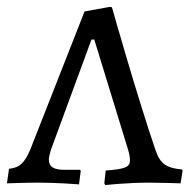

<svg xmlns="http://www.w3.org/2000/svg" viewBox="-20 -527 550 554"><path d="M284 7C284 7 346 0 411 0C441 0 501 2 501 2L507 -35L505 -38C460 -42 442 -55 429 -93C374 -254 303 -506 303 -506L296 -507L224 -494L68 -97C51 -56 36 -43 6 -40L0 2C0 2 52 0 92 0C146 0 208 5 208 5L213 -34L211 -37H167C134 -37 121 -46 121 -67C121 -73 123 -82 127 -95L244 -413H252L349 -97C353 -84 355 -73 355 -64C355 -45 341 -39 285 -35L281 2Z"/></svg>

Font: Alegreya SC
Style: Regular
Weight: 400
Designer: Juan Pablo del Peral
Foundry: Huerta Tipografica
Version: Version 2.007;PS 002.007;hotconv 1.0.88;makeotf.lib2.5.64775